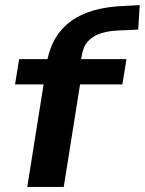

<svg xmlns="http://www.w3.org/2000/svg" viewBox="-20 -733 568 753"><path d="M87 0 151 -402H39L55 -501H207L159 -459L163 -483Q175 -557 212.5 -605.5Q250 -654 311.5 -679.5Q373 -705 456 -709L528 -713L522 -617L436 -613Q401 -611 372 -601Q343 -591 324.5 -570.5Q306 -550 300 -512L296 -486L280 -501H476L460 -402H294L230 0Z"/></svg>

Font: Nunito Sans 7pt SemiExpanded
Style: Bold Italic
Weight: 700
Width: 6
Italic angle: -9°
Designer: Vernon Adams
Foundry: Vernon Adams
Version: Version 3.101;gftools[0.9.27]